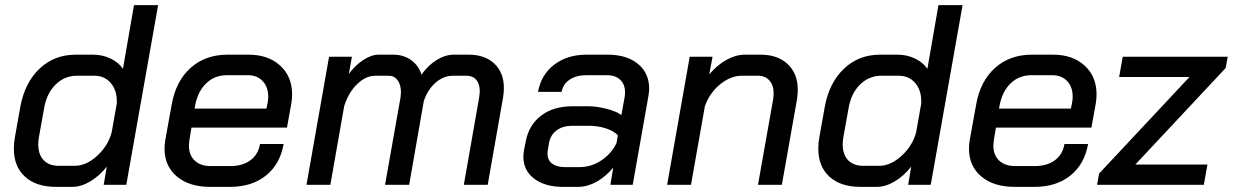

<svg xmlns="http://www.w3.org/2000/svg" viewBox="-20 -720 4803 748"><path d="M34 -141Q34 -165 38 -185L59 -303Q76 -397 133.5 -452Q191 -507 275 -507H343Q379 -507 410.5 -492Q442 -477 459 -452L502 -700H596L472 0H384L396 -71Q368 -35 332 -13.5Q296 8 262 8H198Q121 8 77.5 -31.5Q34 -71 34 -141ZM271 -74Q316 -74 358.5 -113Q401 -152 415 -204L435 -317Q437 -366 412.5 -395.5Q388 -425 347 -425H280Q232 -425 197 -391Q162 -357 152 -299L132 -188Q129 -172 129 -158Q129 -118 150 -96Q171 -74 209 -74Z M621 -141Q621 -157 624 -175L649 -313Q665 -404 722.5 -455.5Q780 -507 866 -507H948Q1025 -507 1071.5 -464.5Q1118 -422 1118 -352Q1118 -335 1115 -317L1098 -223H726L718 -175Q716 -159 716 -153Q716 -116 738.5 -94.5Q761 -73 801 -73H877Q925 -73 955.5 -95.5Q986 -118 993 -159H1085Q1071 -80 1016 -36Q961 8 876 8H799Q717 8 669 -32.5Q621 -73 621 -141ZM1018 -297 1022 -316Q1025 -330 1025 -343Q1025 -381 1003.5 -404Q982 -427 946 -427H864Q817 -427 784.5 -396.5Q752 -366 741 -313L738 -297Z M1943 -377Q1943 -361 1940 -341L1880 0H1787L1847 -342Q1849 -358 1849 -365Q1849 -393 1835.5 -409Q1822 -425 1797 -425H1745Q1708 -425 1677 -398Q1646 -371 1631 -326L1574 0H1480L1540 -338Q1542 -354 1542 -361Q1542 -390 1529 -407.5Q1516 -425 1494 -425H1443Q1405 -425 1371.5 -392.5Q1338 -360 1321 -307L1267 0H1174L1262 -499H1351L1339 -432Q1363 -465 1395 -486Q1427 -507 1454 -507H1512Q1552 -507 1581.5 -486Q1611 -465 1622 -429Q1648 -466 1681.5 -486.5Q1715 -507 1748 -507H1806Q1869 -507 1906 -472Q1943 -437 1943 -377Z M2019 -109Q2019 -117 2021 -133L2028 -168Q2040 -233 2088 -269.5Q2136 -306 2210 -306H2272Q2304 -306 2341.5 -296.5Q2379 -287 2401 -272L2414 -345Q2415 -351 2415 -361Q2415 -391 2396.5 -409Q2378 -427 2345 -427H2263Q2225 -427 2199 -409.5Q2173 -392 2168 -362H2076Q2088 -429 2139 -468Q2190 -507 2265 -507H2347Q2422 -507 2465.5 -471Q2509 -435 2509 -375Q2509 -362 2506 -345L2445 0H2358L2369 -67Q2339 -31 2303.5 -11.5Q2268 8 2232 8H2173Q2103 8 2061 -24Q2019 -56 2019 -109ZM2239 -69Q2283 -69 2322.5 -95Q2362 -121 2382 -163L2387 -193Q2371 -210 2340 -220Q2309 -230 2273 -230H2210Q2173 -230 2149 -212.5Q2125 -195 2119 -164L2114 -134Q2113 -129 2113 -121Q2113 -96 2131 -82.5Q2149 -69 2180 -69Z M2667 -499H2756L2743 -430Q2774 -467 2810.5 -487Q2847 -507 2882 -507H2943Q3010 -507 3049 -470Q3088 -433 3088 -370Q3088 -353 3085 -333L3026 0H2933L2992 -333Q2994 -349 2994 -356Q2994 -388 2977.5 -406.5Q2961 -425 2932 -425H2870Q2827 -425 2786 -392Q2745 -359 2726 -306L2672 0H2579Z M3168 -141Q3168 -165 3172 -185L3193 -303Q3210 -397 3267.5 -452Q3325 -507 3409 -507H3477Q3513 -507 3544.5 -492Q3576 -477 3593 -452L3636 -700H3730L3606 0H3518L3530 -71Q3502 -35 3466 -13.5Q3430 8 3396 8H3332Q3255 8 3211.5 -31.5Q3168 -71 3168 -141ZM3405 -74Q3450 -74 3492.5 -113Q3535 -152 3549 -204L3569 -317Q3571 -366 3546.5 -395.5Q3522 -425 3481 -425H3414Q3366 -425 3331 -391Q3296 -357 3286 -299L3266 -188Q3263 -172 3263 -158Q3263 -118 3284 -96Q3305 -74 3343 -74Z M3755 -141Q3755 -157 3758 -175L3783 -313Q3799 -404 3856.5 -455.5Q3914 -507 4000 -507H4082Q4159 -507 4205.5 -464.5Q4252 -422 4252 -352Q4252 -335 4249 -317L4232 -223H3860L3852 -175Q3850 -159 3850 -153Q3850 -116 3872.5 -94.5Q3895 -73 3935 -73H4011Q4059 -73 4089.5 -95.5Q4120 -118 4127 -159H4219Q4205 -80 4150 -36Q4095 8 4010 8H3933Q3851 8 3803 -32.5Q3755 -73 3755 -141ZM4152 -297 4156 -316Q4159 -330 4159 -343Q4159 -381 4137.5 -404Q4116 -427 4080 -427H3998Q3951 -427 3918.5 -396.5Q3886 -366 3875 -313L3872 -297Z M4262 -44 4614 -420H4340L4354 -499H4763L4755 -455L4403 -79H4684L4670 0H4254Z"/></svg>

Font: Bai Jamjuree Medium
Style: Italic
Weight: 500
Italic angle: -10°
Version: Version 1.000; ttfautohint (v1.6)